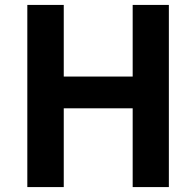

<svg xmlns="http://www.w3.org/2000/svg" viewBox="-20 -760 797 780"><path d="M91 -740H239V-449H519V-740H666V0H519V-320H239V0H91Z"/></svg>

Font: SpoqaHanSans-Bold
Style: Regular
Weight: 700
Designer: [Spoqa Han Sans] Dong-huui Kim \uAE40 \uB3D9 \uD718   [Noto Sans] Ryoko NISHIZUKA \u897F \u585A \u6DBC \u5B50  (kana & i
Foundry: Spoqa (http://www.spoqa-han-sans.com)
Version: Version 2.000